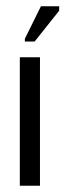

<svg xmlns="http://www.w3.org/2000/svg" viewBox="-20 -590 208 610"><path d="M168 -556V-570H110L59 -467V-458H90ZM43 0H107V-408H43Z"/></svg>

Font: OSH Darker Grotesque Medium
Style: Regular
Weight: 500
Designer: Gabriel Lam
Foundry: TypeRant
Version: Version 1.000;Glyphs 3.1.1 (3148)